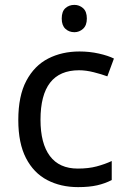

<svg xmlns="http://www.w3.org/2000/svg" viewBox="-20 -757 520 787"><path d="M300 10Q229 10 173.5 -19Q118 -48 86.5 -109Q55 -170 55 -265Q55 -364 88 -426Q121 -488 177.5 -517Q234 -546 306 -546Q347 -546 385 -537.5Q423 -529 447 -517L420 -444Q396 -453 364 -461Q332 -469 304 -469Q146 -469 146 -266Q146 -169 184.5 -117.5Q223 -66 299 -66Q343 -66 376.5 -75Q410 -84 438 -97V-19Q411 -5 378.5 2.5Q346 10 300 10ZM285 -737Q305 -737 320.5 -723.5Q336 -710 336 -681Q336 -653 320.5 -639Q305 -625 285 -625Q263 -625 248 -639Q233 -653 233 -681Q233 -710 248 -723.5Q263 -737 285 -737Z"/></svg>

Font: Noto Sans Grantha
Style: Regular
Weight: 400
Designer: Monotype Design Team
Foundry: Monotype Imaging Inc.
Version: Version 2.003; ttfautohint (v1.8.4.7-5d5b)